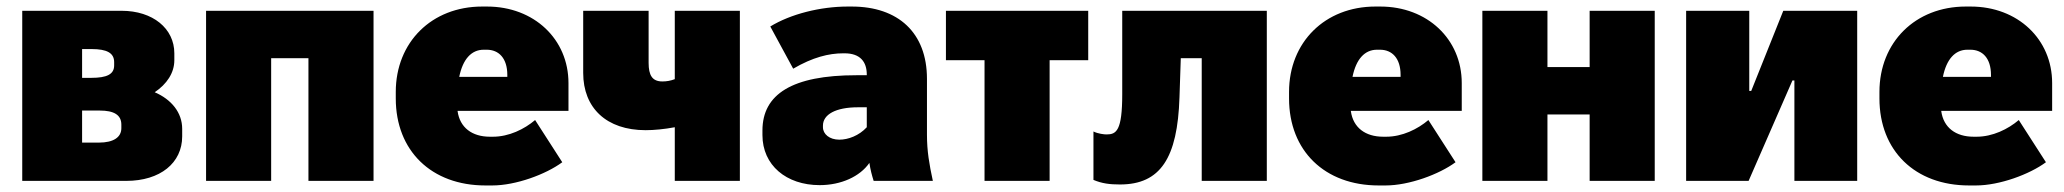

<svg xmlns="http://www.w3.org/2000/svg" viewBox="-20 -553 6309 587"><path d="M48 0H366C470 0 537 -55 537 -136V-159C537 -209 504 -249 453 -271C490 -296 513 -330 513 -369V-390C513 -466 447 -520 352 -520H48ZM231 -315V-403H260C307 -403 329 -391 329 -363V-353C329 -326 307 -315 259 -315ZM231 -117V-215H285C328 -215 351 -202 351 -172V-161C351 -134 328 -117 282 -117Z M610 0H809V-375H923V0H1122V-520H610Z M1464 14H1485C1557 14 1649 -20 1699 -57L1616 -186C1583 -158 1536 -135 1487 -135H1478C1423 -135 1386 -163 1379 -213V-214H1718V-299C1718 -433 1613 -533 1469 -533H1454C1300 -533 1190 -424 1190 -272V-252C1190 -92 1299 14 1464 14ZM1384 -318C1395 -372 1421 -401 1459 -401H1468C1505 -401 1531 -375 1531 -324V-318Z M2043 0H2242V-520H2043V-311C2030 -306 2018 -304 2005 -304C1974 -304 1963 -323 1963 -361V-520H1763V-330C1763 -223 1834 -155 1954 -155C1979 -155 2011 -158 2043 -164Z M2486 13C2551 13 2609 -13 2638 -55C2641 -34 2646 -16 2651 0H2832C2821 -51 2814 -91 2814 -141V-312C2814 -453 2726 -533 2584 -533H2572C2488 -533 2397 -510 2335 -472L2405 -343C2465 -378 2514 -390 2558 -390H2562C2610 -390 2630 -364 2630 -325V-323H2598C2402 -323 2311 -265 2311 -154V-140C2311 -48 2384 13 2486 13ZM2546 -126C2516 -126 2496 -143 2496 -164V-169C2496 -203 2535 -225 2603 -225H2630V-164C2606 -138 2573 -126 2546 -126Z M2990 0H3189V-369H3307V-520H2872V-369H2990Z M3404 11C3528 11 3580 -70 3586 -255L3590 -375H3654V0H3853V-520H3411V-265C3411 -153 3393 -142 3363 -142C3356 -142 3337 -144 3323 -151V-3C3349 8 3373 11 3404 11Z M4195 14H4216C4288 14 4380 -20 4430 -57L4347 -186C4314 -158 4267 -135 4218 -135H4209C4154 -135 4117 -163 4110 -213V-214H4449V-299C4449 -433 4344 -533 4200 -533H4185C4031 -533 3921 -424 3921 -272V-252C3921 -92 4030 14 4195 14ZM4115 -318C4126 -372 4152 -401 4190 -401H4199C4236 -401 4262 -375 4262 -324V-318Z M4512 0H4711V-203H4840V0H5039V-520H4840V-348H4711V-520H4512Z M5135 0H5326L5460 -307H5466V0H5658V-520H5432L5334 -275H5328V-520H5135Z M6000 14H6021C6093 14 6185 -20 6235 -57L6152 -186C6119 -158 6072 -135 6023 -135H6014C5959 -135 5922 -163 5915 -213V-214H6254V-299C6254 -433 6149 -533 6005 -533H5990C5836 -533 5726 -424 5726 -272V-252C5726 -92 5835 14 6000 14ZM5920 -318C5931 -372 5957 -401 5995 -401H6004C6041 -401 6067 -375 6067 -324V-318Z"/></svg>

Font: Fixel Text Black
Style: Regular
Weight: 900
Width: 4
Designer: AlfaBravo + MacPaw
Foundry: Kyrylo Tkachov, Marchela Mozhyna, Serhii Makarenko, Maria Weinstein, Zakhar Kryvoshyya
Version: Version 1.211